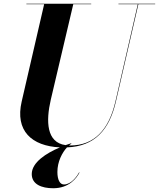

<svg xmlns="http://www.w3.org/2000/svg" viewBox="-20 -770 846 1022"><path d="M403 149 401 147.5C388.5 171 358 212 320.5 212C299 212 285.5 187.5 285.5 145.5C285.5 90 311 42.5 336.5 14.5C484 9 562 -78.5 597 -230L716.5 -747.5H806V-750H610.5V-747.5H713.5L594.5 -230C559 -77 480.5 4.5 352 4.5C350.5 4.5 349 4.5 347.5 4C351.5 0.5 356 -3 360 -5.5L359 -7.5C349.5 -4.5 339.5 -1 329 2.5C227.5 -11.5 223.5 -123.5 250.5 -240L370 -747.5H465.5V-750H120.5V-747.5H215L95.5 -230C59 -73.5 149 7.5 299 14.5C226.5 45 149 94.5 149 156.5C149 211.5 202 232 263 232C349 232 388 177 403 149Z"/></svg>

Font: Bodoni* 72pt
Style: Bold Italic
Weight: 700
Italic angle: -13°
Version: Version 2.3